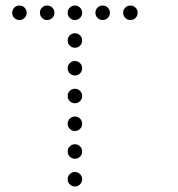

<svg xmlns="http://www.w3.org/2000/svg" viewBox="-20 -696 640 692"><path d="M49 -676Q39 -676 31.5 -668.5Q24 -661 24 -651V-649Q24 -639 31.5 -631.5Q39 -624 49 -624H51Q61 -624 68.5 -631.5Q76 -639 76 -649V-651Q76 -661 68.5 -668.5Q61 -676 51 -676ZM149 -676Q139 -676 131.5 -668.5Q124 -661 124 -651V-649Q124 -639 131.5 -631.5Q139 -624 149 -624H151Q161 -624 168.5 -631.5Q176 -639 176 -649V-651Q176 -661 168.5 -668.5Q161 -676 151 -676ZM249 -676Q239 -676 231.5 -668.5Q224 -661 224 -651V-649Q224 -639 231.5 -631.5Q239 -624 249 -624H251Q261 -624 268.5 -631.5Q276 -639 276 -649V-651Q276 -661 268.5 -668.5Q261 -676 251 -676ZM349 -676Q339 -676 331.5 -668.5Q324 -661 324 -651V-649Q324 -639 331.5 -631.5Q339 -624 349 -624H351Q361 -624 368.5 -631.5Q376 -639 376 -649V-651Q376 -661 368.5 -668.5Q361 -676 351 -676ZM449 -676Q439 -676 431.5 -668.5Q424 -661 424 -651V-649Q424 -639 431.5 -631.5Q439 -624 449 -624H451Q461 -624 468.5 -631.5Q476 -639 476 -649V-651Q476 -661 468.5 -668.5Q461 -676 451 -676ZM249 -576Q239 -576 231.5 -568.5Q224 -561 224 -551V-549Q224 -539 231.5 -531.5Q239 -524 249 -524H251Q261 -524 268.5 -531.5Q276 -539 276 -549V-551Q276 -561 268.5 -568.5Q261 -576 251 -576ZM249 -476Q239 -476 231.5 -468.5Q224 -461 224 -451V-449Q224 -439 231.5 -431.5Q239 -424 249 -424H251Q261 -424 268.5 -431.5Q276 -439 276 -449V-451Q276 -461 268.5 -468.5Q261 -476 251 -476ZM249 -376Q239 -376 231.5 -368.5Q224 -361 224 -351V-349Q224 -339 231.5 -331.5Q239 -324 249 -324H251Q261 -324 268.5 -331.5Q276 -339 276 -349V-351Q276 -361 268.5 -368.5Q261 -376 251 -376ZM249 -276Q239 -276 231.5 -268.5Q224 -261 224 -251V-249Q224 -239 231.5 -231.5Q239 -224 249 -224H251Q261 -224 268.5 -231.5Q276 -239 276 -249V-251Q276 -261 268.5 -268.5Q261 -276 251 -276ZM249 -176Q239 -176 231.5 -168.5Q224 -161 224 -151V-149Q224 -139 231.5 -131.5Q239 -124 249 -124H251Q261 -124 268.5 -131.5Q276 -139 276 -149V-151Q276 -161 268.5 -168.5Q261 -176 251 -176ZM249 -76Q239 -76 231.5 -68.5Q224 -61 224 -51V-49Q224 -39 231.5 -31.5Q239 -24 249 -24H251Q261 -24 268.5 -31.5Q276 -39 276 -49V-51Q276 -61 268.5 -68.5Q261 -76 251 -76Z"/></svg>

Font: Doto Rounded
Style: Regular
Weight: 400
Monospace: yes
Version: Version 1.000